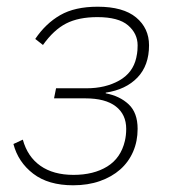

<svg xmlns="http://www.w3.org/2000/svg" viewBox="-20 -540 512 572"><path d="M198 12Q124 12 79 -22.5Q34 -57 20 -111L48 -124Q62 -73 100.5 -46Q139 -19 199 -19Q259 -19 299.5 -44Q340 -69 352 -120Q356 -137 356 -156Q356 -199 325 -223Q294 -247 234 -247H141L147 -277H238Q294 -277 335 -300Q376 -323 386 -368Q389 -382 389.5 -390.5Q390 -399 390 -405Q390 -440 361.5 -464.5Q333 -489 270 -489Q214 -489 177 -470Q140 -451 108 -406L85 -424Q116 -470 159.5 -495Q203 -520 271 -520Q347 -520 385.5 -488Q424 -456 424 -405Q424 -345 389.5 -309Q355 -273 295 -264V-262Q337 -254 363.5 -229Q390 -204 390 -156Q390 -119 376.5 -88Q363 -57 338 -35Q313 -13 277.5 -0.5Q242 12 198 12Z"/></svg>

Font: IBM Plex Sans ExtLt
Style: Italic
Weight: 200
Italic angle: -11°
Designer: Mike Abbink, Paul van der Laan, Pieter van Rosmalen
Foundry: Bold Monday
Version: Version 3.005